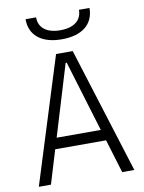

<svg xmlns="http://www.w3.org/2000/svg" viewBox="-98 -975 781 1042"><g transform="rotate(-10 293.0 -454.0)"><path d="M29.8 0H96.7L152.8 -185.1H433.1L489.3 0H556.2L338.9 -693.4H247.1ZM171.4 -245.6 290 -637.2H295.9L414.6 -245.6ZM293 -766.6C404.3 -766.6 469.2 -818.4 469.2 -908.2H411.1C411.1 -850.1 367.7 -816.4 293 -816.4C218.3 -816.4 174.8 -850.1 174.8 -908.2H116.7C116.7 -818.4 181.6 -766.6 293 -766.6Z"/></g></svg>

Font: Cascadia Code Light
Style: Regular
Weight: 300
Monospace: yes
Designer: Aaron Bell
Foundry: Saja Typeworks
Version: Version 2404.023